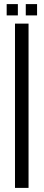

<svg xmlns="http://www.w3.org/2000/svg" viewBox="-20 -915 212 935"><path d="M53 0V-800H119V0ZM105.5 -840V-895H160.5V-840ZM12.5 -840V-895H67V-840Z"/></svg>

Font: Big Shoulders Stencil Display
Style: Regular
Weight: 400
Designer: Patric King
Foundry: XO Type Co
Version: Version 1.000